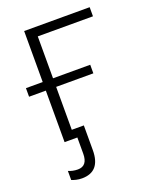

<svg xmlns="http://www.w3.org/2000/svg" viewBox="-134 -607 690 862"><g transform="rotate(-20 210.5 -176.0)"><path d="M106.9 179.7Q92.3 179.7 79.1 176.5Q65.9 173.3 58.1 169.9V126.5Q66.4 130.4 78.4 133.1Q90.3 135.7 103 135.7Q149.4 135.7 149.4 77.1V0H88.4V-246.1H8.3V-287.1H88.4V-530.8H401.4V-487.3H137.7V-287.1H315.4V-246.1H137.7V-41H195.3V76.7Q195.3 179.7 106.9 179.7Z"/></g></svg>

Font: Open Sans Light
Style: Regular
Weight: 300
Designer: Monotype Design Team
Foundry: Monotype Imaging Inc.
Version: Version 3.000; ttfautohint (v1.8.4)